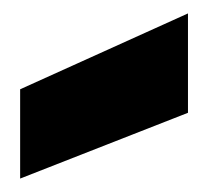

<svg xmlns="http://www.w3.org/2000/svg" viewBox="-20 -865 310 286"><path d="M260 -845V-697L10 -599V-732Z"/></svg>

Font: Parkinsans ExtraBold
Style: Regular
Weight: 800
Designer: Red Stone, Indian Type Foundry
Foundry: Indian Type Foundry
Version: Version 1.000